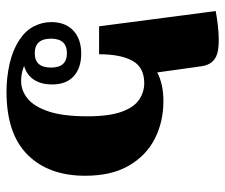

<svg xmlns="http://www.w3.org/2000/svg" viewBox="-71 -610 693 591"><g transform="rotate(90 275.5 -314.5)"><path d="M262 12Q219 12 176.5 2.5Q134 -7 101 -29Q74 -47 61 -72.5Q48 -98 48 -126Q48 -169 74 -193.5Q100 -218 145 -218Q189 -218 214.5 -195Q240 -172 240 -128Q240 -96 226 -73.5Q212 -51 183 -42Q206 -33 229 -33Q259 -33 283.5 -53Q308 -73 323 -117.5Q338 -162 338 -237Q338 -304 324 -342.5Q310 -381 286.5 -396.5Q263 -412 236 -412Q187 -412 167 -375.5Q147 -339 147 -273H61L14 -632Q92 -646 135 -639Q178 -632 184 -588L203 -452Q239 -471 291 -471Q355 -471 407 -444.5Q459 -418 490 -364.5Q521 -311 521 -230Q521 -118 456.5 -53Q392 12 262 12ZM144 -75Q188 -75 188 -125Q188 -174 144 -174Q99 -174 99 -125Q99 -75 144 -75Z"/></g></svg>

Font: Noto Serif Thai SemiCondensed Black
Style: Regular
Weight: 900
Width: 4
Designer: Monotype Design Team
Foundry: Monotype Imaging Inc.
Version: Version 2.002; ttfautohint (v1.8.4.7-5d5b)